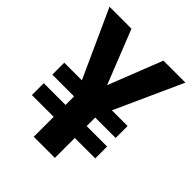

<svg xmlns="http://www.w3.org/2000/svg" viewBox="-201 -825 938 938"><g transform="rotate(45 268.0 -355.5)"><path d="M480.5 -219.7V-137.7H339.4V0H193.4V-137.7H43V-219.7H193.4V-278.8H43V-361.3H164.6L5.9 -710.9H157.7L268.6 -431.6L378.4 -710.9H530.3L372.1 -361.3H480.5V-278.8H339.4V-219.7Z"/></g></svg>

Font: Vazirmatn RD FD
Style: Bold
Weight: 700
Designer: Saber Rastikerdar
Foundry: Saber Rastikerdar
Version: Version 33.003